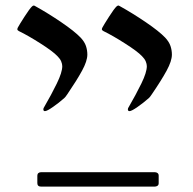

<svg xmlns="http://www.w3.org/2000/svg" viewBox="-20 -548 708 703"><path d="M190.4 -342.3Q173.8 -359.9 128.2 -388.9Q82.5 -418 49.3 -434.1Q43.5 -437 43.5 -440.9Q43.5 -443.4 45.4 -447.3Q50.8 -457.5 69.6 -486.8Q88.4 -516.1 97.2 -524.4Q100.6 -527.8 104.5 -527.8Q105.5 -527.8 108.4 -525.9Q155.3 -500 204.1 -466.8Q252.9 -433.6 274.9 -410.6Q289.6 -395 294.7 -379.6Q299.8 -364.3 299.8 -348.1Q299.8 -324.7 280.5 -289.3Q261.2 -253.9 226.6 -203.1Q219.2 -191.9 214.6 -188.2Q210 -184.6 209 -183.6Q197.3 -172.9 174.8 -157Q152.3 -141.1 144.5 -141.1Q138.7 -141.1 138.7 -147.9Q138.7 -151.9 142.1 -156.7Q168 -201.2 188 -242.2Q208 -283.2 208 -305.7Q208 -313.5 204.1 -323Q200.2 -332.5 190.4 -342.3ZM500 -342.3Q483.4 -359.9 437.7 -388.9Q392.1 -418 358.9 -434.1Q353 -437 353 -440.9Q353 -443.4 355 -447.3Q360.4 -457.5 379.2 -486.8Q397.9 -516.1 406.7 -524.4Q410.2 -527.8 414.1 -527.8Q415 -527.8 418 -525.9Q464.8 -500 513.7 -466.8Q562.5 -433.6 584.5 -410.6Q599.1 -395 604.2 -379.6Q609.4 -364.3 609.4 -348.1Q609.4 -324.7 590.1 -289.3Q570.8 -253.9 536.1 -203.1Q528.8 -191.9 524.2 -188.2Q519.5 -184.6 518.6 -183.6Q506.8 -172.9 484.4 -157Q461.9 -141.1 454.1 -141.1Q448.2 -141.1 448.2 -147.9Q448.2 -151.9 451.7 -156.7Q477.5 -201.2 497.6 -242.2Q517.6 -283.2 517.6 -305.7Q517.6 -313.5 513.7 -323Q509.8 -332.5 500 -342.3ZM116.7 122.6V95.2Q116.7 88.9 120.6 85.7Q124.5 82.5 130.4 82.5H208H264.2H305.7H338.9H431.2H546.9Q552.7 82.5 556.9 85.7Q561 88.9 561 95.2V122.6Q561 129.4 556.6 132.3Q552.2 135.3 545.9 135.3H431.2H338.9H256.8H130.9Q116.7 135.3 116.7 122.6Z"/></svg>

Font: David Libre
Style: Regular
Weight: 400
Version: Version 1.000